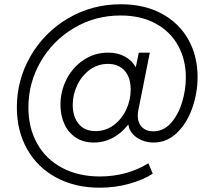

<svg xmlns="http://www.w3.org/2000/svg" viewBox="-20 -748 983 901"><path d="M59.1 -244.1Q59.1 -374 123.8 -485.4Q188.5 -596.7 300.3 -662.4Q412.1 -728 547.4 -728Q656.7 -728 738.3 -684.3Q819.8 -640.6 863.5 -563Q907.2 -485.4 907.2 -387.2Q907.2 -311.5 882.1 -240.5Q856.9 -169.4 810.1 -124.3Q763.2 -79.1 701.2 -79.1Q671.9 -79.1 646 -89.6Q620.1 -100.1 603 -119.1Q585.9 -138.2 582.5 -162.6H581.1Q550.8 -123.5 509.5 -101.3Q468.3 -79.1 420.4 -79.1Q371.1 -79.1 335.7 -102.5Q300.3 -126 282 -166.3Q263.7 -206.5 263.7 -256.3Q263.7 -320.3 292.7 -376.7Q321.8 -433.1 373 -467Q424.3 -501 487.3 -501Q531.2 -501 564.7 -483.4Q598.1 -465.8 617.2 -432.6L631.3 -501H683.1L628.9 -229.5Q626.5 -218.8 626.5 -205.1Q626.5 -171.9 646 -151.9Q665.5 -131.8 699.7 -131.8Q747.1 -131.8 781.5 -169.9Q815.9 -208 834 -266.6Q852.1 -325.2 852.1 -384.8Q852.1 -468.8 815.4 -534.7Q778.8 -600.6 709.7 -637.9Q640.6 -675.3 545.9 -675.3Q425.8 -675.3 326.7 -616.2Q227.5 -557.1 170.4 -458Q113.3 -358.9 113.3 -243.7Q113.3 -147.9 154.3 -74.5Q195.3 -1 271.5 39.6Q347.7 80.1 449.2 80.1Q513.2 80.1 571 64Q628.9 47.9 676.3 18.1L696.8 66.9Q654.8 94.7 588.4 113.8Q522 132.8 447.3 132.8Q333 132.8 244.9 85.7Q156.7 38.6 107.9 -47.1Q59.1 -132.8 59.1 -244.1ZM593.3 -327.6Q593.3 -384.3 564.7 -416.3Q536.1 -448.2 486.3 -448.2Q439.5 -448.2 401.6 -420.7Q363.8 -393.1 342.5 -348.6Q321.3 -304.2 321.3 -255.9Q321.3 -201.2 348.9 -167Q376.5 -132.8 428.7 -132.8Q476.1 -132.8 513.7 -160.9Q551.3 -189 572.3 -233.9Q593.3 -278.8 593.3 -327.6Z"/></svg>

Font: Reddit Sans Fudge Light Italic
Style: Regular
Weight: 300
Italic angle: -11.25°
Designer: Stephen Hutchings
Version: Version 1.013